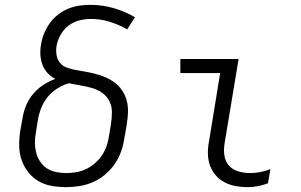

<svg xmlns="http://www.w3.org/2000/svg" viewBox="-20 -763 1240 791"><path d="M252 8Q221 8 191 2.5Q161 -3 136.5 -18Q112 -33 94.5 -56Q77 -79 68 -107Q59 -135 59 -166Q59 -197 64 -228L73 -277Q77 -303 87.5 -328.5Q98 -354 116.5 -376Q135 -398 159 -413.5Q183 -429 208 -438Q190 -447 176.5 -461.5Q163 -476 155.5 -495Q148 -514 146.5 -535.5Q145 -557 149 -579Q152 -601 161 -623.5Q170 -646 184 -666Q198 -686 217.5 -701.5Q237 -717 259.5 -726.5Q282 -736 305 -739.5Q328 -743 351 -743Q402 -743 448.5 -729.5Q495 -716 536 -692L504 -642Q471 -661 433 -673Q395 -685 354 -685Q331 -685 307 -679Q283 -673 262.5 -657.5Q242 -642 229.5 -619.5Q217 -597 213 -574Q210 -555 213 -536Q216 -517 227.5 -503.5Q239 -490 256.5 -484Q274 -478 292.5 -474.5Q311 -471 329.5 -468Q348 -465 366 -460.5Q384 -456 401 -450Q418 -444 434 -435Q450 -426 463 -414Q476 -402 485.5 -387Q495 -372 500.5 -354.5Q506 -337 507 -318Q508 -299 506 -280Q504 -261 501 -242L492 -192Q488 -165 478.5 -138Q469 -111 452 -86.5Q435 -62 412 -43Q389 -24 362.5 -12.5Q336 -1 307.5 3.5Q279 8 252 8ZM252 -50Q273 -50 293.5 -53.5Q314 -57 333.5 -66Q353 -75 370.5 -90Q388 -105 400 -123Q412 -141 419 -161Q426 -181 429 -202L437 -251Q441 -276 441 -301Q441 -326 430.5 -346.5Q420 -367 401 -380.5Q382 -394 359 -400.5Q336 -407 312 -411Q288 -415 264 -420Q239 -413 216 -398.5Q193 -384 176 -363Q159 -342 149.5 -317.5Q140 -293 136 -268L128 -218Q124 -197 124 -175.5Q124 -154 129 -134.5Q134 -115 145 -98Q156 -81 172.5 -70Q189 -59 210 -54.5Q231 -50 252 -50Z M1000 8Q975 8 950.5 3.5Q926 -1 905 -12Q884 -23 868.5 -41Q853 -59 845 -81.5Q837 -104 836.5 -129.5Q836 -155 841 -180L887 -462H723V-520H963L905 -171Q901 -146 904.5 -122Q908 -98 923 -81Q938 -64 961.5 -57Q985 -50 1010 -50Q1031 -50 1052 -54Q1073 -58 1094 -66L1084 -8Q1064 0 1042.5 4Q1021 8 1000 8Z"/></svg>

Font: Iosevka Light Extended Oblique
Style: Regular
Weight: 300
Width: 7
Italic angle: -9°
Monospace: yes
Designer: Belleve Invis
Foundry: Belleve Invis
Version: Version 32.5.0; ttfautohint (v1.8.4)